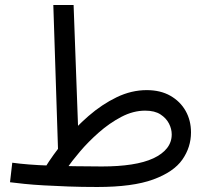

<svg xmlns="http://www.w3.org/2000/svg" viewBox="-20 -734 828 767"><path d="M369 13Q306 13 252.5 11Q199 9 155 6.5Q111 4 77 0.5Q43 -3 20 -6L29 -84Q58 -80 95.5 -77Q133 -74 178.5 -72.5Q224 -71 276 -70Q328 -69 387 -69Q453 -69 505 -77Q557 -85 592.5 -101.5Q628 -118 647 -142Q666 -166 666 -197Q666 -219 655 -240.5Q644 -262 621 -277Q598 -292 560 -292Q512 -292 464.5 -267Q417 -242 374.5 -204.5Q332 -167 299 -128Q266 -89 246 -60L159 -63Q191 -115 235.5 -169.5Q280 -224 333.5 -270.5Q387 -317 446 -345.5Q505 -374 566 -374Q621 -374 660.5 -351.5Q700 -329 721.5 -291Q743 -253 743 -205Q743 -146 708.5 -96.5Q674 -47 592 -17Q510 13 369 13ZM213 -99 193 -714H274L294 -169Z"/></svg>

Font: Farlight84_Sys_V01
Style: Regular
Weight: 400
Designer: Ryoko NISHIZUKA  (kana, bopomofo & ideographs); Paul D. Hunt (Latin, Greek & Cyrillic); Sandoll Communications , Soo-you
Foundry: Adobe
Version: Version 2.004;October 29, 2024;FontCreator 14.0.0.2814 64-bi